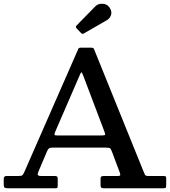

<svg xmlns="http://www.w3.org/2000/svg" viewBox="-20 -1011 912 1031"><path d="M0 -22V-51.5Q0 -66 15.5 -66H81Q96.5 -66 101 -71Q105.5 -76 110 -86L400.5 -748.5Q403.5 -755 414 -755H469.5Q482 -755 485 -747L751 -89.5Q756 -77 759 -71.5Q762 -66 779.5 -66H857Q867.5 -66 870 -63.5Q872.5 -61 872.5 -50V-18Q872.5 -6 870 -3Q867.5 0 855.5 0H539.5Q529 0 524.5 -2.8Q520 -5.5 520 -17V-49.5Q520 -60.5 524.2 -63.2Q528.5 -66 538.5 -66H612Q625.5 -66 625.8 -71.5Q626 -77 623 -85L582.5 -193Q576.5 -209 572.2 -213.8Q568 -218.5 545 -218.5H266Q249.5 -218.5 243.8 -214.8Q238 -211 233 -199.5L186.5 -90Q181 -78 183.2 -72Q185.5 -66 201.5 -66H273.5Q283 -66 286.5 -63Q290 -60 290 -50.5V-16.5Q290 -4.5 287.5 -2.2Q285 0 273 0H26Q11 0 5.5 -3Q0 -6 0 -22ZM409 -609.5 275 -300Q271.5 -290.5 273 -287Q274.5 -283.5 289 -283.5H521.5Q543.5 -283.5 544.5 -287.8Q545.5 -292 539.5 -307.5L426 -607.5Q420 -622.5 417.2 -622.5Q414.5 -622.5 409 -609.5ZM414 -835 391.5 -858.5Q383.5 -867 391.5 -874.5L492 -977Q507 -992.5 531.8 -990.8Q556.5 -989 568.5 -970Q582.5 -948.5 576.2 -930.2Q570 -912 554.5 -903L433 -833Q426.5 -829 423 -829Q419.5 -829 414 -835Z"/></svg>

Font: Besley* Medium
Style: Regular
Weight: 500
Designer: Owen Earl
Foundry: indestructible type*
Version: Version 3.000; ttfautohint (v1.8.3)